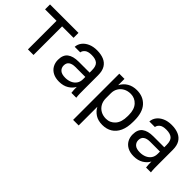

<svg xmlns="http://www.w3.org/2000/svg" viewBox="34 -1243 2146 2146"><g transform="rotate(45 1107.5 -170.0)"><path d="M201 0V-452H20V-530H470V-452H289V0Z M701 10Q643 10 602.5 -11.5Q562 -33 541 -70.5Q520 -108 520 -155Q520 -234 566.5 -269Q613 -304 700 -304H872V-340Q872 -408 841.5 -434Q811 -460 750 -460Q693 -460 667 -438.5Q641 -417 638 -390H550Q553 -433 579 -466.5Q605 -500 650 -520Q695 -540 755 -540Q818 -540 864 -520.5Q910 -501 935 -459.5Q960 -418 960 -350V-135Q960 -93 960.5 -61.5Q961 -30 965 0H888Q885 -23 884 -43.5Q883 -64 883 -90Q862 -48 815 -19Q768 10 701 10ZM720 -70Q762 -70 796.5 -85Q831 -100 851.5 -129Q872 -158 872 -200V-236H715Q666 -236 638 -216.5Q610 -197 610 -155Q610 -118 636.5 -94Q663 -70 720 -70Z M1115 200V-530H1197V-430Q1224 -483 1272.5 -511.5Q1321 -540 1385 -540Q1485 -540 1545 -474.5Q1605 -409 1605 -280V-260Q1605 -170 1577.5 -110Q1550 -50 1500.5 -20Q1451 10 1385 10Q1317 10 1271.5 -20Q1226 -50 1203 -95V200ZM1365 -68Q1430 -68 1473.5 -117Q1517 -166 1517 -260V-280Q1517 -367 1473.5 -414.5Q1430 -462 1365 -462Q1317 -462 1280.5 -442Q1244 -422 1223.5 -387.5Q1203 -353 1203 -310V-230Q1203 -182 1223.5 -145.5Q1244 -109 1280.5 -88.5Q1317 -68 1365 -68Z M1881 10Q1823 10 1782.5 -11.5Q1742 -33 1721 -70.5Q1700 -108 1700 -155Q1700 -234 1746.5 -269Q1793 -304 1880 -304H2052V-340Q2052 -408 2021.5 -434Q1991 -460 1930 -460Q1873 -460 1847 -438.5Q1821 -417 1818 -390H1730Q1733 -433 1759 -466.5Q1785 -500 1830 -520Q1875 -540 1935 -540Q1998 -540 2044 -520.5Q2090 -501 2115 -459.5Q2140 -418 2140 -350V-135Q2140 -93 2140.5 -61.5Q2141 -30 2145 0H2068Q2065 -23 2064 -43.5Q2063 -64 2063 -90Q2042 -48 1995 -19Q1948 10 1881 10ZM1900 -70Q1942 -70 1976.5 -85Q2011 -100 2031.5 -129Q2052 -158 2052 -200V-236H1895Q1846 -236 1818 -216.5Q1790 -197 1790 -155Q1790 -118 1816.5 -94Q1843 -70 1900 -70Z"/></g></svg>

Font: Golos Text
Style: Regular
Weight: 400
Designer: A.Korolkova, Vitaly Kuzmin
Foundry: ParaType Ltd
Version: Version 2.004